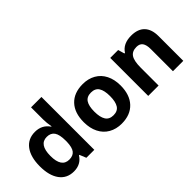

<svg xmlns="http://www.w3.org/2000/svg" viewBox="-21 -1350 1951 1951"><g transform="rotate(-45 954.5 -375.0)"><path d="M306.6 -435.1Q196.3 -435.1 195.8 -272Q195.3 -108.9 305.7 -108.9Q360.4 -108.9 387 -142.1Q413.6 -175.3 416 -254.9V-271Q416 -358.9 389.2 -397Q362.3 -435.1 306.6 -435.1ZM412.1 -476.1H417Q405.8 -537.1 405.8 -585V-759.8H555.2V0H440.9L412.1 -70.8H405.8Q355 9.8 254.9 9.8Q154.8 9.8 99.9 -64.9Q44.9 -139.6 44.9 -272.9Q44.9 -406.2 100.8 -481.2Q156.7 -556.2 257.3 -556.2Q357.9 -556.2 412.1 -476.1Z M1207 -273.9Q1207 -140.6 1136.7 -65.4Q1066.4 9.8 940.9 9.8Q862.3 9.8 802.2 -24.7Q742.2 -59.1 710 -123.5Q677.7 -188 677.7 -273.9Q677.7 -407.7 747.6 -481.9Q817.4 -556.2 943.8 -556.2Q1022.5 -556.2 1082.5 -522Q1142.6 -487.8 1174.8 -423.8Q1207 -359.9 1207 -273.9ZM856.2 -395.8Q829.6 -355.5 829.6 -274.4Q829.6 -193.4 856.2 -151.6Q882.8 -109.9 942.4 -109.9Q1002 -109.9 1028.3 -151.1Q1054.7 -192.4 1054.7 -273.4Q1054.7 -354.5 1028.3 -395.3Q1002 -436 942.4 -436Q882.8 -436 856.2 -395.8Z M1640.1 -556.2Q1735.4 -556.2 1784.7 -504.6Q1834 -453.1 1834 -356V0H1685.1V-318.8Q1685.1 -377.9 1664.1 -407.5Q1643.1 -437 1597.2 -437Q1534.7 -437 1506.8 -395.3Q1479 -353.5 1479 -256.8V0H1330.1V-545.9H1443.8L1463.9 -476.1H1472.2Q1522.5 -556.2 1640.1 -556.2Z"/></g></svg>

Font: OpenSans-Bold
Style: Bold
Weight: 700
Foundry: Ascender Corporation
Version: Version 1.10